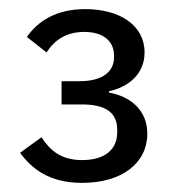

<svg xmlns="http://www.w3.org/2000/svg" viewBox="-20 -724 386 421"><path d="M115 -546V-495H160C210 -495 237 -478 237 -440V-434C237 -396 210 -373 160 -373C114 -373 90 -394 71 -423L24 -389C49 -355 87 -323 160 -323C247 -323 303 -366 303 -431C303 -484 264 -513 219 -521V-524C261 -533 297 -561 297 -609C297 -669 242 -704 167 -704C101 -704 62 -676 39 -643L82 -609C100 -637 126 -654 165 -654C205 -654 230 -635 230 -602V-598C230 -568 206 -546 155 -546Z"/></svg>

Font: IBM Plex Thai Looped
Style: Regular
Weight: 400
Designer: Mike Abbink, Paul van der Laan, Pieter van Rosmalen, Ben Mitchell, Mark Frömberg
Foundry: Bold Monday
Version: Version 1.0